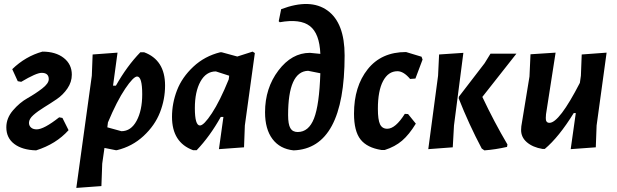

<svg xmlns="http://www.w3.org/2000/svg" viewBox="-20 -727 3023 941"><path d="M157 10Q89 8 50 -21.5Q11 -51 11 -103Q11 -148 43.5 -186Q76 -224 115 -246Q154 -268 186.5 -293Q219 -318 219 -339Q219 -370 184 -370Q158 -370 84 -326L67 -329L40 -388Q105 -451 188 -474Q253 -474 292.5 -443Q332 -412 332 -361Q332 -325 310.5 -293.5Q289 -262 258 -241Q227 -220 196 -201Q165 -182 143.5 -163Q122 -144 122 -125Q122 -111 132 -102Q142 -93 160 -93Q195 -93 270 -152L286 -149L316 -89Q255 -21 157 10Z M556 -469 534 -307H548Q602 -403 668 -471H686Q789 -433 789 -308Q789 -240 764 -176Q739 -112 683.5 -60.5Q628 -9 553 9H547L492 -2L481 75L477 185L354 194L430 -356L434 -460ZM652 -352Q634 -352 593.5 -292Q553 -232 509 -127L506 -103L575 -84Q622 -84 649.5 -135Q677 -186 677 -265Q677 -352 652 -352Z M1060 -471H1066L1143 -450L1218 -474L1229 -467L1180 -112L1176 -5L1053 4L1075 -154H1062Q1009 -59 944 9H926Q823 -29 823 -154Q823 -221 847.5 -284.5Q872 -348 927.5 -400Q983 -452 1060 -471ZM935 -197Q935 -112 960 -112Q979 -112 1018.5 -172Q1058 -232 1101 -338L1103 -354V-356L1038 -377Q990 -377 962.5 -327.5Q935 -278 935 -197Z M1419 10Q1352 3 1315.5 -45.5Q1279 -94 1279 -177Q1279 -295 1344.5 -381.5Q1410 -468 1499 -468Q1513 -467 1550 -463Q1546 -563 1498.5 -599.5Q1451 -636 1351 -618L1346 -623L1358 -682Q1501 -736 1585 -675.5Q1669 -615 1669 -455Q1669 1 1419 10ZM1392 -163Q1392 -118 1403 -99Q1414 -80 1439 -80Q1493 -80 1519 -146.5Q1545 -213 1550 -368L1490 -380Q1392 -377 1392 -163Z M1970 -472 2046 -449 2051 -435 2016 -342 1990 -340Q1958 -378 1928 -378Q1883 -378 1857.5 -330Q1832 -282 1832 -194Q1832 -140 1842.5 -118Q1853 -96 1878 -96Q1918 -96 1964 -169L1980 -168L2018 -121Q1985 -67 1950.5 -37.5Q1916 -8 1866 8H1849Q1779 -3 1747 -43.5Q1715 -84 1715 -170Q1715 -303 1782 -387.5Q1849 -472 1970 -472Z M2079 4 2127 -356 2132 -460 2251 -468 2205 -112 2199 -5ZM2511 -464 2344 -252Q2402 -129 2467 -19L2465 -7Q2408 6 2354 10L2341 1Q2278 -118 2228 -245L2229 -253L2355 -417L2384 -464Z M2703 -469 2656 -167 2655 -149Q2654 -125 2673 -125Q2721 -125 2822 -321L2827 -356L2831 -460L2953 -469L2904 -112L2900 -5L2777 4L2802 -173H2792Q2719 -55 2650 3H2639Q2591 -5 2562 -30Q2533 -55 2534 -92L2535 -108L2575 -352L2580 -461Z"/></svg>

Font: Alegreya Sans SC
Style: Bold Italic
Weight: 700
Italic angle: -7°
Designer: Juan Pablo del Peral
Foundry: Huerta Tipografica
Version: Version 2.007